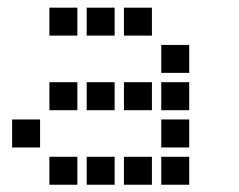

<svg xmlns="http://www.w3.org/2000/svg" viewBox="-20 -508 640 515"><path d="M113.5 -487.5Q112.5 -487.5 112.5 -487.5Q112.5 -487.5 112.5 -486.5V-413.5Q112.5 -412.5 112.5 -412.5Q112.5 -412.5 113.5 -412.5H186.5Q187.5 -412.5 187.5 -412.5Q187.5 -412.5 187.5 -413.5V-486.5Q187.5 -487.5 187.5 -487.5Q187.5 -487.5 186.5 -487.5ZM213.5 -487.5Q212.5 -487.5 212.5 -487.5Q212.5 -487.5 212.5 -486.5V-413.5Q212.5 -412.5 212.5 -412.5Q212.5 -412.5 213.5 -412.5H286.5Q287.5 -412.5 287.5 -412.5Q287.5 -412.5 287.5 -413.5V-486.5Q287.5 -487.5 287.5 -487.5Q287.5 -487.5 286.5 -487.5ZM313.5 -487.5Q312.5 -487.5 312.5 -487.5Q312.5 -487.5 312.5 -486.5V-413.5Q312.5 -412.5 312.5 -412.5Q312.5 -412.5 313.5 -412.5H386.5Q387.5 -412.5 387.5 -412.5Q387.5 -412.5 387.5 -413.5V-486.5Q387.5 -487.5 387.5 -487.5Q387.5 -487.5 386.5 -487.5ZM413.5 -387.5Q412.5 -387.5 412.5 -387.5Q412.5 -387.5 412.5 -386.5V-313.5Q412.5 -312.5 412.5 -312.5Q412.5 -312.5 413.5 -312.5H486.5Q487.5 -312.5 487.5 -312.5Q487.5 -312.5 487.5 -313.5V-386.5Q487.5 -387.5 487.5 -387.5Q487.5 -387.5 486.5 -387.5ZM113.5 -287.5Q112.5 -287.5 112.5 -287.5Q112.5 -287.5 112.5 -286.5V-213.5Q112.5 -212.5 112.5 -212.5Q112.5 -212.5 113.5 -212.5H186.5Q187.5 -212.5 187.5 -212.5Q187.5 -212.5 187.5 -213.5V-286.5Q187.5 -287.5 187.5 -287.5Q187.5 -287.5 186.5 -287.5ZM213.5 -287.5Q212.5 -287.5 212.5 -287.5Q212.5 -287.5 212.5 -286.5V-213.5Q212.5 -212.5 212.5 -212.5Q212.5 -212.5 213.5 -212.5H286.5Q287.5 -212.5 287.5 -212.5Q287.5 -212.5 287.5 -213.5V-286.5Q287.5 -287.5 287.5 -287.5Q287.5 -287.5 286.5 -287.5ZM313.5 -287.5Q312.5 -287.5 312.5 -287.5Q312.5 -287.5 312.5 -286.5V-213.5Q312.5 -212.5 312.5 -212.5Q312.5 -212.5 313.5 -212.5H386.5Q387.5 -212.5 387.5 -212.5Q387.5 -212.5 387.5 -213.5V-286.5Q387.5 -287.5 387.5 -287.5Q387.5 -287.5 386.5 -287.5ZM413.5 -287.5Q412.5 -287.5 412.5 -287.5Q412.5 -287.5 412.5 -286.5V-213.5Q412.5 -212.5 412.5 -212.5Q412.5 -212.5 413.5 -212.5H486.5Q487.5 -212.5 487.5 -212.5Q487.5 -212.5 487.5 -213.5V-286.5Q487.5 -287.5 487.5 -287.5Q487.5 -287.5 486.5 -287.5ZM13.5 -187.5Q12.5 -187.5 12.5 -187.5Q12.5 -187.5 12.5 -186.5V-113.5Q12.5 -112.5 12.5 -112.5Q12.5 -112.5 13.5 -112.5H86.5Q87.5 -112.5 87.5 -112.5Q87.5 -112.5 87.5 -113.5V-186.5Q87.5 -187.5 87.5 -187.5Q87.5 -187.5 86.5 -187.5ZM413.5 -187.5Q412.5 -187.5 412.5 -187.5Q412.5 -187.5 412.5 -186.5V-113.5Q412.5 -112.5 412.5 -112.5Q412.5 -112.5 413.5 -112.5H486.5Q487.5 -112.5 487.5 -112.5Q487.5 -112.5 487.5 -113.5V-186.5Q487.5 -187.5 487.5 -187.5Q487.5 -187.5 486.5 -187.5ZM113.5 -87.5Q112.5 -87.5 112.5 -87.5Q112.5 -87.5 112.5 -86.5V-13.5Q112.5 -12.5 112.5 -12.5Q112.5 -12.5 113.5 -12.5H186.5Q187.5 -12.5 187.5 -12.5Q187.5 -12.5 187.5 -13.5V-86.5Q187.5 -87.5 187.5 -87.5Q187.5 -87.5 186.5 -87.5ZM213.5 -87.5Q212.5 -87.5 212.5 -87.5Q212.5 -87.5 212.5 -86.5V-13.5Q212.5 -12.5 212.5 -12.5Q212.5 -12.5 213.5 -12.5H286.5Q287.5 -12.5 287.5 -12.5Q287.5 -12.5 287.5 -13.5V-86.5Q287.5 -87.5 287.5 -87.5Q287.5 -87.5 286.5 -87.5ZM313.5 -87.5Q312.5 -87.5 312.5 -87.5Q312.5 -87.5 312.5 -86.5V-13.5Q312.5 -12.5 312.5 -12.5Q312.5 -12.5 313.5 -12.5H386.5Q387.5 -12.5 387.5 -12.5Q387.5 -12.5 387.5 -13.5V-86.5Q387.5 -87.5 387.5 -87.5Q387.5 -87.5 386.5 -87.5ZM413.5 -87.5Q412.5 -87.5 412.5 -87.5Q412.5 -87.5 412.5 -86.5V-13.5Q412.5 -12.5 412.5 -12.5Q412.5 -12.5 413.5 -12.5H486.5Q487.5 -12.5 487.5 -12.5Q487.5 -12.5 487.5 -13.5V-86.5Q487.5 -87.5 487.5 -87.5Q487.5 -87.5 486.5 -87.5Z"/></svg>

Font: Doto Black
Style: Regular
Weight: 900
Monospace: yes
Version: Version 1.000